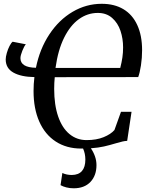

<svg xmlns="http://www.w3.org/2000/svg" viewBox="-20 -771 778 1010"><path d="M268 -365Q265 -335 265 -303.5Q265 -219 286 -158.2Q307 -97.5 345.5 -65.8Q384 -34 435.5 -34Q487.5 -34 525.2 -49.5Q563 -65 582 -87L616.5 -183H672L649 -30Q637 -29.5 625.2 -26.8Q613.5 -24 590.5 -17.5Q555.5 -7 526.8 -0.5Q498 6 458 9Q471.5 28.5 479.5 51.2Q487.5 74 487.5 97.5Q487.5 152.5 455.8 186Q424 219.5 367.5 219.5Q347.5 219.5 329 214.8Q310.5 210 298.5 203L308 139Q330 149.5 358 149.5Q393.5 149 411.2 128.5Q429 108 429 68.5Q429 37 417 10.5H407.5Q330 10.5 273.2 -26.5Q216.5 -63.5 186.5 -131.8Q156.5 -200 156.5 -292Q156.5 -329.5 161 -365.5Q91 -366.5 50.5 -389.2Q10 -412 10 -458.5Q10 -472 15.8 -492.2Q21.5 -512.5 30.2 -529.2Q39 -546 46.5 -551.5L116 -538Q107.5 -529 97.5 -504Q87.5 -479 87.5 -465Q87.5 -416 169 -414.5Q189 -513.5 239.5 -590Q290 -666.5 361.8 -708.8Q433.5 -751 515 -751Q582 -751 629.5 -722.5Q677 -694 702.2 -639Q727.5 -584 727.5 -507Q727.5 -466.5 721.5 -427.2Q715.5 -388 707 -365.5ZM272 -413.5H612.5Q620 -443 623.8 -468.5Q627.5 -494 627.5 -521.5Q627.5 -567.5 613.8 -608.8Q600 -650 570 -676.5Q540 -703 494.5 -703Q440.5 -703 395 -670.2Q349.5 -637.5 317.2 -572.5Q285 -507.5 272 -413.5Z"/></svg>

Font: Merriweather Text
Style: Italic
Weight: 400
Italic angle: -7.8°
Designer: Eben Sorkin
Foundry: Eben Sorkin
Version: Version 2.100